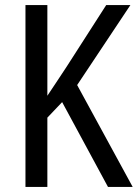

<svg xmlns="http://www.w3.org/2000/svg" viewBox="-20 -800 541 754"><path d="M501 -66H404L224 -399L166 -338V-66H80V-780H166V-424Q179 -444 198 -472Q217 -500 241 -537L397 -780H492L283 -466Z"/></svg>

Font: Noto Sans Malayalam UI Condensed
Style: Regular
Weight: 400
Width: 3
Designer: Jelle Bosma - Monotype Design Team
Foundry: Monotype Imaging Inc.
Version: Version 2.104; ttfautohint (v1.8.4.7-5d5b)